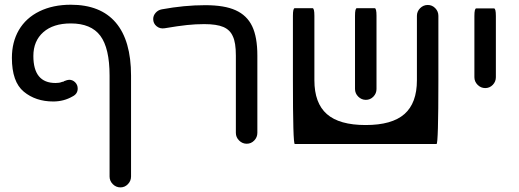

<svg xmlns="http://www.w3.org/2000/svg" viewBox="-20 -603 2196 812"><path d="M443.4 143.6V-283.2Q443.4 -399.4 404.3 -451.7Q365.2 -503.9 279.3 -503.9Q205.1 -503.9 163.1 -466.8Q121.1 -429.7 121.1 -366.2Q121.1 -252 214.8 -252Q231.4 -252 240.2 -255.9L243.2 -256.8Q251 -257.8 251 -259.8Q265.6 -265.6 272.5 -265.6Q287.1 -265.6 297.9 -254.9Q308.6 -244.1 308.6 -228.5Q308.6 -206.1 287.1 -195.3Q250 -173.8 205.1 -173.8Q130.9 -173.8 80.6 -215.3Q30.3 -256.8 30.3 -358.4Q30.3 -424.8 59.6 -475.6Q89.8 -527.3 147 -555.2Q204.1 -583 279.3 -583Q405.3 -583 469.7 -507.3Q534.2 -431.6 534.2 -283.2V143.6Q534.2 162.1 521 175.8Q507.8 189.5 489.3 189.5Q470.7 189.5 457 175.8Q443.4 162.1 443.4 143.6Z M977.5 -41V-368.2Q977.5 -422.9 964.8 -449.2Q953.1 -476.6 924.8 -488.8Q896.5 -501 843.8 -501Q807.6 -501 770.5 -497.1Q733.4 -493.2 675.8 -483.4Q656.2 -480.5 642.1 -492.2Q627.9 -503.9 627.9 -522.5Q627.9 -537.1 638.2 -548.8Q648.4 -560.5 664.1 -563.5Q759.8 -581.1 847.7 -581.1Q929.7 -581.1 976.6 -559.6Q1024.4 -538.1 1046.4 -492.2Q1068.4 -446.3 1068.4 -368.2V-41Q1068.4 -22.5 1055.2 -8.8Q1042 4.9 1023.4 4.9Q1004.9 4.9 991.2 -8.8Q977.5 -22.5 977.5 -41Z M1834 -536.1V-263.7Q1834 5.9 1826.2 5.9Q1826.2 5.9 1226.6 5.9Q1218.8 5.9 1218.8 -263.7V-536.1Q1218.8 -568.4 1226.6 -568.4H1301.8Q1309.6 -568.4 1309.6 -536.1V-263.7Q1309.6 -167 1362.3 -120.6Q1415 -74.2 1526.4 -74.2Q1637.7 -74.2 1690.4 -120.6Q1743.2 -167 1743.2 -263.7V-536.1Q1743.2 -554.7 1756.8 -568.4Q1770.5 -582 1789.1 -582Q1807.6 -582 1820.8 -568.4Q1834 -554.7 1834 -536.1ZM1481.4 -226.6V-536.1Q1481.4 -568.4 1489.3 -568.4H1564.5Q1572.3 -568.4 1572.3 -536.1V-226.6Q1572.3 -208 1559.1 -194.3Q1545.9 -180.7 1527.3 -180.7Q1508.8 -180.7 1495.1 -194.3Q1481.4 -208 1481.4 -226.6Z M1986.3 -276.4V-535.2Q1986.3 -567.4 1994.1 -567.4H2069.3Q2077.1 -567.4 2077.1 -535.2V-276.4Q2077.1 -257.8 2064 -244.1Q2050.8 -230.5 2032.2 -230.5Q2013.7 -230.5 2000 -244.1Q1986.3 -257.8 1986.3 -276.4Z"/></svg>

Font: YuPearl-Regular
Style: Regular
Weight: 400
Designer: Max Yao
Foundry: Max-Everyday
Version: Version 1.011; ttfautohint (v1.8.3)